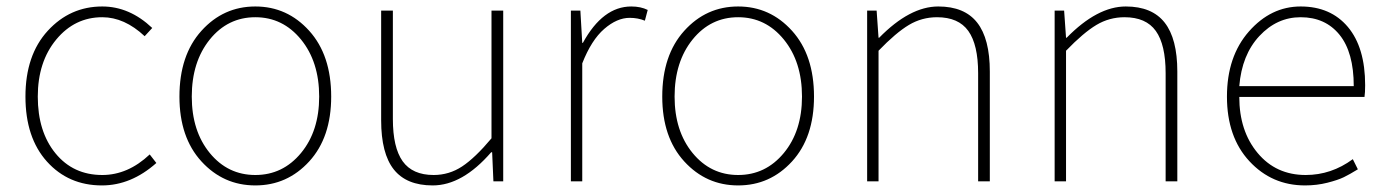

<svg xmlns="http://www.w3.org/2000/svg" viewBox="-20 -560 4277 593"><path d="M294.9 12.7Q191.4 12.7 125 -61Q58.6 -134.8 58.6 -261.7Q58.6 -389.6 127.4 -464.8Q196.3 -540 295.9 -540Q379.9 -540 450.2 -473.6L426.8 -448.2Q364.3 -506.8 295.9 -506.8Q210.9 -506.8 153.8 -438Q96.7 -369.1 96.7 -261.7Q96.7 -153.3 151.4 -86.4Q206.1 -19.5 295.9 -19.5Q375 -19.5 442.4 -83L462.9 -56.6Q384.8 12.7 294.9 12.7Z M534.2 -261.7Q534.2 -389.6 602.1 -464.8Q669.9 -540 768.6 -540Q867.2 -540 935.1 -464.8Q1002.9 -389.6 1002.9 -261.7Q1002.9 -135.7 935.1 -61.5Q867.2 12.7 768.6 12.7Q669.9 12.7 602.1 -61.5Q534.2 -135.7 534.2 -261.7ZM965.8 -261.7Q965.8 -369.1 909.7 -438Q853.5 -506.8 768.6 -506.8Q683.6 -506.8 627.9 -438Q572.3 -369.1 572.3 -261.7Q572.3 -155.3 627.9 -87.4Q683.6 -19.5 768.6 -19.5Q853.5 -19.5 909.7 -87.4Q965.8 -155.3 965.8 -261.7Z M1316.4 12.7Q1235.4 12.7 1196.3 -36.6Q1157.2 -85.9 1157.2 -188.5V-527.3H1193.4V-192.4Q1193.4 -104.5 1223.6 -62Q1253.9 -19.5 1319.3 -19.5Q1367.2 -19.5 1407.2 -45.9Q1447.3 -72.3 1498 -132.8V-527.3H1534.2V0H1503.9L1500 -89.8H1497.1Q1408.2 12.7 1316.4 12.7Z M1743.2 0V-527.3H1772.5L1778.3 -427.7H1780.3Q1841.8 -540 1929.7 -540Q1959 -540 1980.5 -529.3L1971.7 -496.1Q1950.2 -504.9 1924.8 -504.9Q1885.7 -504.9 1846.2 -470.7Q1806.6 -436.5 1778.3 -364.3V0Z M2025.4 -261.7Q2025.4 -389.6 2093.3 -464.8Q2161.1 -540 2259.8 -540Q2358.4 -540 2426.3 -464.8Q2494.1 -389.6 2494.1 -261.7Q2494.1 -135.7 2426.3 -61.5Q2358.4 12.7 2259.8 12.7Q2161.1 12.7 2093.3 -61.5Q2025.4 -135.7 2025.4 -261.7ZM2457 -261.7Q2457 -369.1 2400.9 -438Q2344.7 -506.8 2259.8 -506.8Q2174.8 -506.8 2119.1 -438Q2063.5 -369.1 2063.5 -261.7Q2063.5 -155.3 2119.1 -87.4Q2174.8 -19.5 2259.8 -19.5Q2344.7 -19.5 2400.9 -87.4Q2457 -155.3 2457 -261.7Z M2658.2 0V-527.3H2687.5L2693.4 -443.4H2695.3Q2790 -540 2877.9 -540Q2959 -540 2998 -490.2Q3037.1 -440.4 3037.1 -338.9V0H3001V-334Q3001 -421.9 2970.7 -464.4Q2940.4 -506.8 2874 -506.8Q2827.1 -506.8 2787.1 -482.9Q2747.1 -459 2693.4 -403.3V0Z M3237.3 0V-527.3H3266.6L3272.5 -443.4H3274.4Q3369.1 -540 3457 -540Q3538.1 -540 3577.1 -490.2Q3616.2 -440.4 3616.2 -338.9V0H3580.1V-334Q3580.1 -421.9 3549.8 -464.4Q3519.5 -506.8 3453.1 -506.8Q3406.2 -506.8 3366.2 -482.9Q3326.2 -459 3272.5 -403.3V0Z M4010.7 12.7Q3908.2 12.7 3838.9 -62Q3769.5 -136.7 3769.5 -261.7Q3769.5 -385.7 3837.4 -462.9Q3905.3 -540 3997.1 -540Q4089.8 -540 4143.1 -476.6Q4196.3 -413.1 4196.3 -296.9Q4196.3 -273.4 4194.3 -260.7H3807.6Q3807.6 -155.3 3864.3 -87.4Q3920.9 -19.5 4012.7 -19.5Q4091.8 -19.5 4158.2 -68.4L4173.8 -37.1Q4148.4 -21.5 4130.4 -12.7Q4112.3 -3.9 4079.6 4.4Q4046.9 12.7 4010.7 12.7ZM3807.6 -293.9H4161.1Q4161.1 -398.4 4117.2 -452.6Q4073.2 -506.8 3997.1 -506.8Q3923.8 -506.8 3869.6 -448.7Q3815.4 -390.6 3807.6 -293.9Z"/></svg>

Font: Gen Shin Gothic ExtraLight
Style: Regular
Weight: 100
Designer: [Source Han Sans]
Ryoko NISHIZUKA  (kana & ideographs); Paul D. Hunt (Latin, Greek & Cyrillic); Wenlong ZHANG  (bopomofo
Version: Version 1.002.20150607